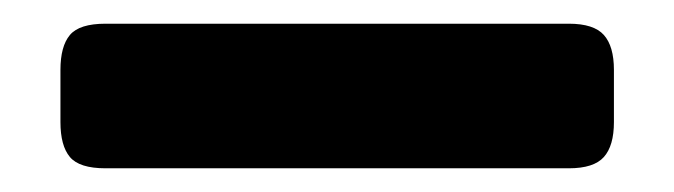

<svg xmlns="http://www.w3.org/2000/svg" viewBox="-20 -5 569 162"><path d="M31 98V54Q31 34 39 24.5Q47 15 69 15H460Q481 15 489.5 24.5Q498 34 498 54V98Q498 118 489.5 127.5Q481 137 460 137H69Q47 137 39 127.5Q31 118 31 98Z"/></svg>

Font: Mitr Medium
Style: Regular
Weight: 500
Designer: Thanarat Vachiruckul
Foundry: Cadson Demak
Version: Version 1.003